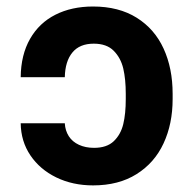

<svg xmlns="http://www.w3.org/2000/svg" viewBox="-20 -557 591 587"><path d="M267.5 -105Q306.5 -105 327.8 -125.3Q349.1 -145.7 356.8 -177.4Q364.5 -209 364.5 -254.3V-270.1Q364.5 -314.8 356.9 -347.4Q349.2 -380 327.7 -401.7Q306.2 -423.5 266.7 -423.5Q223.5 -423.5 201.4 -396.6Q179.2 -369.8 178.1 -321H43.3Q44 -389.4 71.9 -438.2Q99.7 -486.9 149.4 -512Q199.1 -537.1 264.5 -537.1Q343.1 -537.1 397.9 -502.8Q452.7 -468.5 480.2 -408.3Q507.8 -348.2 507.8 -270.1V-254.3Q507.8 -178.3 480 -118.6Q452.3 -58.9 397.4 -24.6Q342.6 9.8 264.6 9.8Q202.2 9.8 152 -14.6Q101.9 -39.1 73 -81.9Q44 -124.8 43.3 -180.1H178.1Q179.4 -157.6 190.3 -140.6Q201.2 -123.6 221.3 -114.3Q241.4 -105 267.5 -105Z"/></svg>

Font: Pretendard Std Variable
Style: Regular
Weight: 400
Designer: Base glyphs from Inter by Rasmus Andersson; Hangeul glyphs from Noto Sans CJK(Source Han Sans) by Jang Soo-young and Kan
Foundry: Kil Hyung-jin
Version: Version 1.309;Glyphs 3.2 (3225)